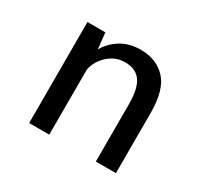

<svg xmlns="http://www.w3.org/2000/svg" viewBox="-112 -668 874 823"><g transform="rotate(30 325.0 -256.0)"><path d="M112.5 0V-500H201L209.5 -420.5Q232 -460 272.8 -485.8Q313.5 -511.5 371 -511.5Q449 -511.5 495.5 -461.5Q542 -411.5 542 -297.5V0H442.5V-282.5Q442.5 -362 417.2 -396.8Q392 -431.5 339 -431.5Q293.5 -431.5 257.8 -400.2Q222 -369 212 -323V0Z"/></g></svg>

Font: Trispace
Style: Regular
Weight: 400
Designer: Tyler Finck
Foundry: Etcetera Type Company
Version: Version 1.210; ttfautohint (v1.8.3)